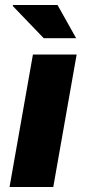

<svg xmlns="http://www.w3.org/2000/svg" viewBox="-20 -744 342 764"><path d="M18 0 111 -527H285L192 0ZM154 -592 31 -720 32 -724H209L283 -592Z"/></svg>

Font: Archivo SemiExpanded ExtraBold
Style: Italic
Weight: 800
Width: 6
Italic angle: -10°
Designer: Hector Gatti
Foundry: Omnibus-Type
Version: Version 2.001